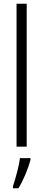

<svg xmlns="http://www.w3.org/2000/svg" viewBox="-20 -780 229 1021"><path d="M122 0V-760H68V0ZM142 71V61H86C82 101 61 174 49 210V221H78C105 178 129 118 142 71Z"/></svg>

Font: Noto Sans Thai Looped ExtraCondensed Light
Style: Regular
Weight: 300
Width: 2
Designer: Sasikarn Vongin, Ben Mitchell
Foundry: The Fontpad Ltd
Version: Version 1.001